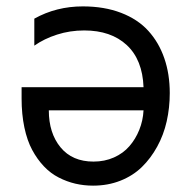

<svg xmlns="http://www.w3.org/2000/svg" viewBox="-20 -574 605 601"><path d="M239.3 -554Q306.5 -554 358.8 -533.9Q411.2 -513.8 444.2 -477.5Q477.3 -441.1 494.3 -391.7Q511.4 -342.3 511.4 -282.7Q511.4 -236.9 501.8 -194.2Q492.2 -151.6 472.1 -115.1Q452.1 -78.5 424 -51.1Q396 -23.8 356.7 -8.3Q317.5 7.1 271.3 7.1Q242.5 7.1 215.9 0.9Q189.3 -5.3 163.9 -18.3Q138.5 -31.2 117.5 -53.3Q96.6 -75.3 80.8 -104.6Q65 -133.9 56.3 -175.1Q47.6 -216.3 47.6 -265.6V-301.1H429.3Q426.1 -387.1 376.8 -432.9Q327.4 -478.7 243.6 -478.7Q198.9 -478.7 158.6 -465.7Q118.3 -452.8 87.4 -431.1V-515.6Q156.2 -554 239.3 -554ZM272.7 -68.2Q307.5 -68.2 336.6 -81.1Q365.8 -94.1 385.1 -116.5Q404.5 -138.8 416 -167.6Q427.6 -196.4 429.3 -228.7H132.8Q132.8 -157.3 169.6 -112.7Q206.3 -68.2 272.7 -68.2Z"/></svg>

Font: TID UI
Style: Regular
Weight: 400
Designer: The TID Project Authors
Foundry: Bakken & Bæck
Version: Version 1.001;hotconv 1.0.109;makeotfexe 2.5.65596